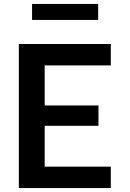

<svg xmlns="http://www.w3.org/2000/svg" viewBox="-20 -953 660 973"><path d="M75.5 0H541.5V-108.5H206.5V-315.5H479V-418.5H206.5V-621.5H541.5V-730H75.5ZM477.5 -933H142.5V-852H477.5Z"/></svg>

Font: Monaspace Neon SemiBold
Style: Regular
Weight: 600
Designer: Riley Cran & the Lettermatic Team
Foundry: Lettermatic
Version: Version 1.200 (Monaspace Neon)